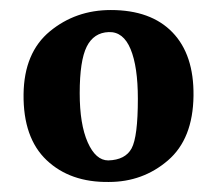

<svg xmlns="http://www.w3.org/2000/svg" viewBox="-20 -607 433 383"><path d="M197 -244Q120 -243 73 -287.5Q26 -332 27 -419Q28 -502 79.5 -544.5Q131 -587 201 -587Q281 -587 324 -542.5Q367 -498 366 -416Q365 -330 315 -287Q265 -244 197 -244ZM196 -287Q230 -288 242.5 -311Q255 -334 255 -410Q255 -474 240.5 -509Q226 -544 197 -543Q167 -542 153 -514Q139 -486 139 -421Q139 -359 155 -323Q171 -287 196 -287Z"/></svg>

Font: Aikya
Style: Bold
Weight: 700
Designer: Neelakash Kshetrimayum (Latin subset based on Merriweather by Eben Sorkin)
Foundry: Brand New Type
Version: Version 1.00 b005